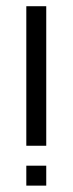

<svg xmlns="http://www.w3.org/2000/svg" viewBox="-20 -582 228 602"><path d="M62.5 -562.5H125V-125H62.5ZM62.5 -62.5H125V0H62.5Z"/></svg>

Font: Pixel Operator SC
Style: Regular
Weight: 400
Designer: Jayvee Enaguas (GrandChaos9000)
Foundry: The Grandoplex Project
Version: Version 1.4.1 (September 5, 2015)